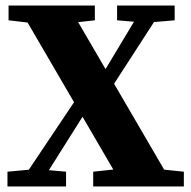

<svg xmlns="http://www.w3.org/2000/svg" viewBox="-20 -677 694 697"><path d="M7.1 0H219.8V-53.7L123.4 -62.2H99.1L7.1 -53.7V0ZM43.9 0H120.1L329.5 -332.3L280.9 -354L43.9 0ZM318.3 0H647.4V-53.7L502.9 -68.7H457.7L318.3 -53.7V0ZM364.7 -327.5 577.9 -657H501.7L318.3 -351.4L364.7 -327.5ZM427.2 0H611.6L228.5 -657H44.1L427.2 0ZM11.1 -603.3 138.2 -588.3H188.5L324.3 -603.3V-657H11.1V-603.3ZM405 -603.3 497.8 -595.5H522.9L614.1 -603.3V-657H405V-603.3Z"/></svg>

Font: Source Serif Variable
Style: Regular
Weight: 389
Designer: Frank Grießhammer
Foundry: Adobe Systems Incorporated
Version: Version 3.001;hotconv 1.0.111;makeotfexe 2.5.65597